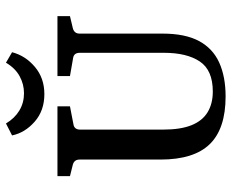

<svg xmlns="http://www.w3.org/2000/svg" viewBox="-88 -700 795 660"><g transform="rotate(-90 310.0 -369.5)"><path d="M585 -570V-527L543 -517Q525 -512 525 -494V-209Q525 -131 499.5 -83.5Q474 -36 425.5 -14Q377 8 309 8Q198 8 145 -46.5Q92 -101 92 -216V-494Q92 -512 75 -517L35 -527V-570H275V-527L213 -515Q195 -512 195 -492V-207Q195 -147 210 -109.5Q225 -72 254.5 -54Q284 -36 326 -36Q399 -36 429 -80.5Q459 -125 459 -204V-493Q459 -513 442 -516L379 -527V-570ZM317 -615Q260 -615 222 -648.5Q184 -682 175 -726L216 -747Q234 -717 260.5 -701Q287 -685 320 -685Q351 -685 378.5 -700Q406 -715 425 -747L461 -726Q449 -680 410.5 -647.5Q372 -615 317 -615Z"/></g></svg>

Font: Yrsa Medium
Style: Regular
Weight: 500
Designer: Anna Giedrys (Yrsa+Rasa design), David Brezina (Yrsa art-direction, Rasa art-direction, design)
Foundry: Rosetta Type Foundry
Version: Version 2.004